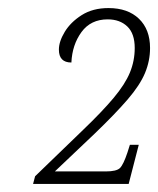

<svg xmlns="http://www.w3.org/2000/svg" viewBox="-20 -842 392 476"><path d="M62 -386 67 -405 186 -520Q233 -565 261.5 -599Q290 -633 302 -662Q314 -691 314 -723Q314 -759 295.5 -776.5Q277 -794 247 -794Q205 -794 182 -762.5Q159 -731 157 -687Q126 -687 126 -719Q126 -739 140.5 -763Q155 -787 182.5 -804.5Q210 -822 249 -822Q297 -822 324.5 -795.5Q352 -769 352 -723Q352 -691 339.5 -661Q327 -631 296.5 -595.5Q266 -560 214 -510L116 -417H242Q269 -417 277.5 -425.5Q286 -434 296 -464L302 -483H324L299 -386Z"/></svg>

Font: Noto Serif Tamil Condensed ExtraLight
Style: Italic
Weight: 200
Width: 3
Italic angle: -12°
Designer: Indian Type Foundry, Tom Grace, and the Monotype Design Team
Foundry: Monotype Imaging Inc.
Version: Version 2.003; ttfautohint (v1.8.4.7-5d5b)